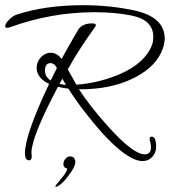

<svg xmlns="http://www.w3.org/2000/svg" viewBox="-26 -545 654 739"><path d="M523 75Q465 75 363 -38Q329 -77 297 -118.5Q265 -160 237 -204Q226 -205 216 -207Q206 -209 197 -211Q95 -18 95 43Q95 48 96 51V58Q96 72 86 72Q70 72 70 45Q70 -26 163 -222Q115 -245 115 -284Q115 -307 131 -324Q148 -342 169 -342Q193 -342 211 -318Q222 -338 238.5 -367.5Q255 -397 277 -434Q294 -455 329 -455Q343 -455 343 -448Q343 -446 340 -441Q311 -401 284.5 -360.5Q258 -320 235 -278L268 -219Q312 -222 355.5 -233Q399 -244 436 -260Q486 -282 516.5 -310.5Q547 -339 559 -372Q562 -380 563 -388Q564 -396 564 -403Q564 -470 476 -486Q415 -498 338 -498Q255 -498 173.5 -483.5Q92 -469 12 -440Q8 -439 5.5 -438.5Q3 -438 1 -438Q-6 -438 -6 -444Q-6 -456 11 -471Q25 -485 39 -489Q149 -525 295 -525Q399 -525 495 -504Q608 -478 608 -396Q608 -372 594 -342Q578 -309 548.5 -283.5Q519 -258 479 -240Q413 -209 327 -203Q317 -202 303 -201.5Q289 -201 278 -202Q298 -170 327 -133Q356 -96 393 -55Q487 49 531 49Q555 49 555 23Q555 19 554.5 14.5Q554 10 553 5Q550 -6 550 -10Q550 -19 558 -19Q575 -19 575 21Q575 42 560 59Q545 75 523 75ZM169 -235 193 -283Q183 -302 169 -302Q147 -302 147 -273Q147 -250 169 -235ZM228 -218 214 -242 203 -222Q208 -221 214.5 -220Q221 -219 228 -218ZM189 174Q187 174 187 173Q187 171 189.5 167.5Q192 164 193 163Q193 163 201.5 153Q210 143 220.5 129Q231 115 233 104Q218 101 218 86Q218 76 225.5 66.5Q233 57 244 57Q254 57 259 63.5Q264 70 264 78Q264 98 234 136Q211 165 197 171Q193 174 189 174Z"/></svg>

Font: Corinthia
Style: Regular
Weight: 400
Designer: Robert E. Leuschke
Foundry: Robert E. Leuschke
Version: Version 1.013; ttfautohint (v1.8.3)